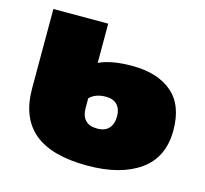

<svg xmlns="http://www.w3.org/2000/svg" viewBox="-87 -645 814 761"><g transform="rotate(15 320.5 -264.5)"><path d="M113.5 -41.5C161.2 -1.8 234 18 332 18C422.7 18 494.3 -0.7 547 -38C599.7 -75.3 626 -131 626 -205C626 -274.3 606.2 -325.8 566.5 -359.5C526.8 -393.2 472.3 -410 403 -410C345.7 -410 300.3 -402 267 -386V-547H42V-221C42 -141 65.8 -81.2 113.5 -41.5ZM380 -152C369.3 -140 353 -134 331 -134C309.7 -134 293.7 -139.8 283 -151.5C272.3 -163.2 267 -179.3 267 -200V-241C283 -257 305.3 -265 334 -265C354 -265 369.3 -259.3 380 -248C390.7 -236.7 396 -221 396 -201C396 -180.3 390.7 -164 380 -152Z"/></g></svg>

Font: Montserrat Custom Black
Style: Regular
Weight: 900
Designer: Julieta Ulanovsky
Foundry: Julieta Ulanovsky
Version: Version 7.200